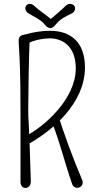

<svg xmlns="http://www.w3.org/2000/svg" viewBox="-20 -951 487 970"><path d="M394.5 -43.5C348.6 -151.4 304.7 -270 269.5 -382.3L238.3 -342.8C280.3 -242.7 302.2 -143.1 344.2 -22C349.1 -7.8 359.4 -2 370.1 -2C388.2 -2 405.3 -19.5 394.5 -43.5ZM135.7 -34.2C125 -407.2 122.6 -319.8 122.6 -397.9C122.6 -476.6 126 -668.9 129.9 -752.4L115.7 -727.5C146.5 -751 213.9 -757.8 235.4 -757.3C308.6 -754.4 362.8 -705.6 362.8 -605.5C362.8 -451.2 204.6 -312.5 111.3 -264.2L111.8 -216.8C256.3 -295.4 409.2 -436 409.2 -609.9C409.2 -737.8 337.9 -795.4 232.9 -795.4C194.3 -795.4 154.3 -790 106.9 -776.9C96.2 -773.4 72.3 -775.4 74.2 -740.7C80.1 -644.5 83.5 -582.5 83.5 -398.9C83.5 -289.6 83.5 -106 83.5 -31.7C83.5 -11.7 95.7 -1.5 108.4 -1.5C122.1 -1.5 136.2 -12.2 135.7 -34.2ZM344.2 -883.8C353 -888.2 359.4 -897.9 359.4 -909.7C359.4 -921.9 347.2 -931.2 335 -931.2C323.2 -931.2 315.9 -926.8 304.7 -915C293.9 -903.8 252 -867.2 219.7 -841.3L251 -842.8C222.7 -869.1 176.3 -899.4 160.2 -915C147.9 -927.2 141.6 -931.2 129.4 -931.2C118.7 -931.2 107.9 -922.4 107.9 -909.2C107.9 -899.9 114.3 -889.2 123.5 -883.8C148.9 -868.7 186.5 -850.6 202.1 -831.5C212.4 -818.8 221.2 -809.1 234.9 -809.1C246.1 -809.1 255.4 -819.8 264.6 -830.6C283.7 -855 317.9 -871.6 344.2 -883.8Z"/></svg>

Font: Pompiere 
Style: Regular
Weight: 400
Designer: Karolina Lach
Foundry: Sorkin Type Co.
Version: Version 1.001